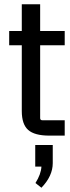

<svg xmlns="http://www.w3.org/2000/svg" viewBox="-20 -635 327 899"><path d="M283 -490V-423H168V-82Q168 -72 178 -72H283V0H211Q142 0 112 -26.5Q82 -53 82 -115V-423H23V-490H82V-615H168V-490ZM145 145V44H227V129Q227 189 174 244L146 222Q172 181 174 145Z"/></svg>

Font: Gemunu Libre Medium
Style: Regular
Weight: 500
Designer: Puspanada Ekanayake, Sola Matas, Pathum Egodawatta, Kosala Senevirathne
Foundry: mooniak
Version: Version 1.100